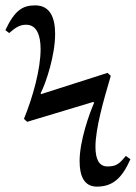

<svg xmlns="http://www.w3.org/2000/svg" viewBox="-50 -683 505 714"><path d="M310 11C370 11 404 -21 435 -91L418 -103C396 -77 385 -64 350 -64C317 -64 305 -93 305 -137C305 -206 336 -313 362 -401L350 -412L103 -333L101 -336C122 -377 155 -478 155 -557C155 -616 137 -663 81 -663C34 -663 5 -645 -30 -571L-16 -560C7 -580 23 -591 47 -591C86 -591 101 -553 101 -500C101 -426 72 -321 39 -241L51 -230L297 -304L300 -301C283 -262 246 -160 246 -84C246 -30 262 11 310 11Z"/></svg>

Font: STIX Two Text
Style: Regular
Weight: 400
Designer: Ross Mills, John Hudson & Paul Hanslow, Tiro Typeworks Ltd; with prior portions MicroPress Inc., and Coen Hoffman.
Foundry: Tiro Typeworks Ltd
Version: Version 2.13 b171